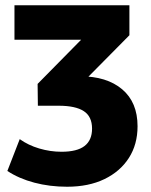

<svg xmlns="http://www.w3.org/2000/svg" viewBox="-20 -518 574 730"><path d="M235 192Q169 192 110.5 176.5Q52 161 8 132L55 11Q87 34 129 46.5Q171 59 214 59Q273 59 301.5 37Q330 15 330 -29Q330 -75 298.5 -95.5Q267 -116 203 -116H124L123 -199L326 -405L322 -367H35V-498H472V-384L288 -198L237 -228H284Q386 -228 444.5 -178.5Q503 -129 503 -38Q503 31 470 82.5Q437 134 377 163Q317 192 235 192Z"/></svg>

Font: Nunito Sans 10pt SemiCondensed Black
Style: Regular
Weight: 900
Width: 4
Designer: Vernon Adams
Foundry: Vernon Adams
Version: Version 3.101;gftools[0.9.27]